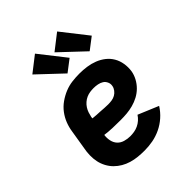

<svg xmlns="http://www.w3.org/2000/svg" viewBox="-221 -909 1042 1042"><g transform="rotate(-45 300.0 -388.5)"><path d="M277 8Q252 8 227 5.5Q202 3 178.5 -4Q155 -11 134.5 -23Q114 -35 97.5 -51.5Q81 -68 69.5 -89.5Q58 -111 53 -134.5Q48 -158 48.5 -183.5Q49 -209 54 -234L72 -344Q76 -372 86.5 -399Q97 -426 115 -450Q133 -474 158 -491.5Q183 -509 210 -520Q237 -531 265.5 -534.5Q294 -538 322 -538Q350 -538 378 -534Q406 -530 431.5 -520Q457 -510 478 -493.5Q499 -477 512.5 -454Q526 -431 530.5 -403Q535 -375 531 -347Q527 -323 515 -300.5Q503 -278 485 -260Q467 -242 444.5 -230Q422 -218 397.5 -211.5Q373 -205 349.5 -203Q326 -201 302 -201Q272 -201 241.5 -202Q211 -203 182 -207Q179 -185 183.5 -164Q188 -143 201.5 -128.5Q215 -114 235.5 -108Q256 -102 277 -102Q292 -102 307.5 -104.5Q323 -107 338 -114Q353 -121 365.5 -132Q378 -143 387 -157L504 -108Q486 -79 460 -56Q434 -33 403.5 -18.5Q373 -4 341 2Q309 8 277 8ZM315 -309Q328 -309 342 -311Q356 -313 368.5 -320Q381 -327 390 -339Q399 -351 401 -364Q404 -379 397.5 -393Q391 -407 379 -414.5Q367 -422 351.5 -425Q336 -428 321 -428Q307 -428 293 -426Q279 -424 265.5 -418Q252 -412 240.5 -402Q229 -392 221 -379.5Q213 -367 208.5 -353.5Q204 -340 201 -326L200 -316Q214 -314 228.5 -313.5Q243 -313 257.5 -312Q272 -311 286 -310Q300 -309 315 -309ZM447 -584 308 -715 398 -785 515 -636ZM277 -584 138 -715 228 -785 345 -636Z"/></g></svg>

Font: Iosevka Curly XBdEx
Style: Italic
Weight: 800
Width: 7
Italic angle: -9°
Monospace: yes
Designer: Belleve Invis
Foundry: Belleve Invis
Version: Version 11.1.0; ttfautohint (v1.8.3)